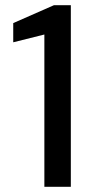

<svg xmlns="http://www.w3.org/2000/svg" viewBox="-20 -720 366 740"><path d="M151 0V-587L31 -557V-631L188 -700H253V0Z"/></svg>

Font: DM Sans 16pt Medium
Style: Regular
Weight: 500
Version: Version 4.004;gftools[0.9.30]